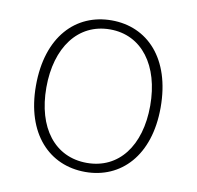

<svg xmlns="http://www.w3.org/2000/svg" viewBox="-67 -609 707 690"><g transform="rotate(10 286.5 -263.5)"><path d="M287 13C417 13 514 -86 514 -262C514 -441 417 -540 287 -540C156 -540 59 -441 59 -262C59 -86 156 13 287 13ZM287 -20C170 -20 97 -115 97 -262C97 -408 170 -507 287 -507C403 -507 476 -408 476 -262C476 -115 403 -20 287 -20Z"/></g></svg>

Font: Noto Sans CJK SC Thin
Style: Regular
Weight: 100
Designer: Ryoko NISHIZUKA 西塚涼子 (kana, bopomofo & ideographs); Paul D. Hunt (Latin, Greek & Cyrillic); Sandoll Communications 산돌커뮤니
Foundry: Adobe
Version: Version 2.004;hotconv 1.0.118;makeotfexe 2.5.65603